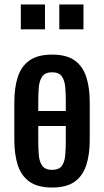

<svg xmlns="http://www.w3.org/2000/svg" viewBox="-20 -830 464 858"><path d="M213 8Q149 8 112 -18Q75 -44 59.5 -92Q44 -140 44 -205V-373Q44 -438 59.5 -486Q75 -534 112 -560Q149 -586 213 -586Q277 -586 313.5 -560Q350 -534 365.5 -486Q381 -438 381 -373V-205Q381 -140 365.5 -92Q350 -44 313.5 -18Q277 8 213 8ZM151 -379V-334H274V-379Q274 -412 271.5 -441Q269 -470 256.5 -488.5Q244 -507 213 -507Q182 -507 169 -488.5Q156 -470 153.5 -441Q151 -412 151 -379ZM213 -71Q244 -71 256.5 -89Q269 -107 271.5 -136.5Q274 -166 274 -198V-267H151V-198Q151 -166 153.5 -136.5Q156 -107 169 -89Q182 -71 213 -71ZM245 -699V-810H353V-699ZM73 -699V-810H181V-699Z"/></svg>

Font: Oswald
Style: Regular
Weight: 400
Designer: Vernon Adams
Foundry: Vernon Adams
Version: Version 4.103; ttfautohint (v1.8.3)